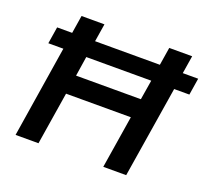

<svg xmlns="http://www.w3.org/2000/svg" viewBox="-120 -856 1101 1008"><g transform="rotate(20 430.0 -352.5)"><path d="M60 0 141 -511H57L72 -605H156L172 -705H300L284 -605H646L662 -705H790L774 -605H860L845 -511H760L678 0H550L597 -294H235L188 0ZM252 -401H614L632 -511H269Z"/></g></svg>

Font: Nunito Sans
Style: Bold Italic
Weight: 700
Italic angle: -9°
Designer: Vernon Adams
Foundry: Vernon Adams
Version: Version 3.006; ttfautohint (v1.8.3)